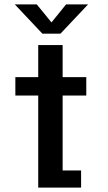

<svg xmlns="http://www.w3.org/2000/svg" viewBox="-20 -849 490 869"><path d="M378.5 -829 253.5 -696.5H172L47 -829H146.5L213 -747.5L279 -829ZM263.5 -77.5H347V0H153V-416.5H49.5V-500H153V-645H263.5V-500H370.5V-416.5H263.5Z"/></svg>

Font: League Mono Condensed Medium
Style: Regular
Weight: 500
Width: 1
Designer: Tyler Finck
Foundry: The League of Moveable Type / Tyler Finck
Version: Version 2.210